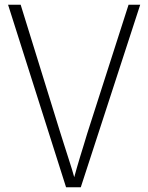

<svg xmlns="http://www.w3.org/2000/svg" viewBox="-20 -788 624 808"><path d="M258 0 14 -768H67L234 -229Q242 -204 250 -178.5Q258 -153 266.5 -127Q275 -101 282.5 -76.5Q290 -52 296 -30H289Q296 -56 303 -80.5Q310 -105 317.5 -129.5Q325 -154 332.5 -178Q340 -202 347 -226L521 -768H570L320 0Z"/></svg>

Font: Yaldevi ExtraLight
Style: Regular
Weight: 200
Designer: Sol Matas, Rajitha Manaperi, Kosala Senevirathne
Foundry: Mooniak
Version: Version 1.100